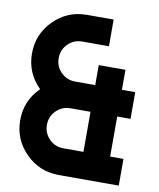

<svg xmlns="http://www.w3.org/2000/svg" viewBox="-80 -767 687 830"><g transform="rotate(10 263.5 -351.5)"><path d="M439.5 -293V-117.2H498V0H234.4Q149.4 0 89.4 -60.1Q29.3 -120.1 29.3 -205.1Q29.3 -290 89.4 -350.1L90.8 -351.6L89.4 -353Q29.3 -413.1 29.3 -498Q29.3 -583 89.4 -643.1Q149.4 -703.1 234.4 -703.1H351.6V-585.9H234.4Q197.8 -585.9 172.1 -560.3Q146.5 -534.7 146.5 -498Q146.5 -461.4 172.1 -435.8Q197.8 -410.2 234.4 -410.2H322.3V-498H439.5V-410.2H498V-293ZM322.3 -117.2V-293H234.4Q197.8 -293 172.1 -267.3Q146.5 -241.7 146.5 -205.1Q146.5 -168.5 172.1 -142.8Q197.8 -117.2 234.4 -117.2Z"/></g></svg>

Font: Gerhaus
Style: Regular
Weight: 400
Designer: GGBotNet
Foundry: GGBotNet
Version: 1.01